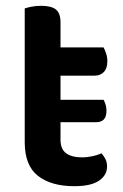

<svg xmlns="http://www.w3.org/2000/svg" viewBox="-20 -626 424 660"><path d="M188 -206V-146Q188 -113 207.5 -99Q227 -85 263 -85Q279 -85 297.5 -89Q316 -93 329 -99Q336 -91 342 -80Q348 -69 348 -53Q348 -24 320.5 -5Q293 14 235 14Q156 14 110.5 -21.5Q65 -57 65 -137V-597Q73 -600 88.5 -603Q104 -606 121 -606Q156 -606 172 -593.5Q188 -581 188 -549V-463H336Q340 -456 344.5 -443Q349 -430 349 -416Q349 -391 337 -378.5Q325 -366 306 -366H188V-283H336Q339 -278 342.5 -268Q346 -258 346 -246Q346 -225 337 -215.5Q328 -206 311 -206Z"/></svg>

Font: Baloo Bhaijaan 2 SemiBold
Style: Regular
Weight: 600
Designer: Sanskriti Dholi, Noopur Datye and Ek Type
Foundry: Ek Type
Version: Version 1.700